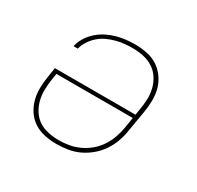

<svg xmlns="http://www.w3.org/2000/svg" viewBox="-121 -669 842 819"><g transform="rotate(30 300.0 -260.0)"><path d="M246 8Q216 8 187.5 2Q159 -4 135.5 -19Q112 -34 96.5 -57Q81 -80 73.5 -107Q66 -134 66.5 -164Q67 -194 72 -223L79 -269H476L481 -300Q486 -327 486.5 -353.5Q487 -380 480.5 -404.5Q474 -429 460 -450Q446 -471 424.5 -484.5Q403 -498 377.5 -503.5Q352 -509 325 -509Q305 -509 284.5 -507Q264 -505 243.5 -499.5Q223 -494 203.5 -485Q184 -476 167.5 -461.5Q151 -447 139 -428.5Q127 -410 122 -390H101Q106 -413 119 -434Q132 -455 150.5 -471.5Q169 -488 190.5 -499Q212 -510 235 -516.5Q258 -523 281 -525.5Q304 -528 327 -528Q356 -528 385 -522Q414 -516 437 -501Q460 -486 476.5 -463Q493 -440 500.5 -413Q508 -386 507.5 -356Q507 -326 502 -297L485 -197Q481 -169 471.5 -142Q462 -115 446 -90.5Q430 -66 406.5 -46Q383 -26 356.5 -13.5Q330 -1 301.5 3.5Q273 8 246 8ZM247 -11Q272 -11 297.5 -15.5Q323 -20 347.5 -31.5Q372 -43 393 -61Q414 -79 428.5 -101.5Q443 -124 452 -149.5Q461 -175 465 -200L473 -251H97L92 -220Q88 -194 87.5 -167Q87 -140 93.5 -115.5Q100 -91 113.5 -70Q127 -49 147.5 -35.5Q168 -22 194 -16.5Q220 -11 247 -11Z"/></g></svg>

Font: Iosevka Aile Thin Oblique
Style: Regular
Weight: 100
Italic angle: -9°
Designer: Belleve Invis
Foundry: Belleve Invis
Version: Version 31.1.0; ttfautohint (v1.8.4)